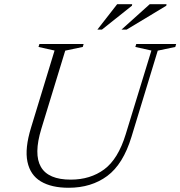

<svg xmlns="http://www.w3.org/2000/svg" viewBox="-20 -878 853 908"><path d="M175.5 -269Q102 -28.5 314.5 -28.5Q407 -28.5 472.8 -77Q538.5 -125.5 574.5 -243L696 -639L620 -656L624.5 -670H813L809 -656L726 -638.5L602 -231.5Q562.5 -101.5 487.2 -45.8Q412 10 304.5 10Q223.5 10 173.2 -20Q123 -50 109.8 -113Q96.5 -176 127 -275L238 -639L162 -656L166.5 -670H375.5L371.5 -656L288.5 -638.5ZM554.5 -738 688 -858H767.5L766.5 -851L579 -738ZM440.5 -738 534 -858H605L604 -851L462 -738Z"/></svg>

Font: Newsreader 16pt Light
Style: Italic
Weight: 300
Italic angle: -17°
Designer: Hugues Gentile
Foundry: Production Type
Version: Version 1.003; ttfautohint (v1.8.3)